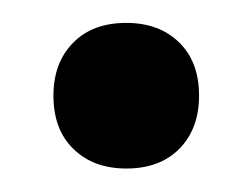

<svg xmlns="http://www.w3.org/2000/svg" viewBox="-20 -310 218 166"><path d="M89.2 -290.2Q117.6 -290.2 134.8 -273.4Q152.1 -256.6 152.1 -227.3Q152.1 -198.9 135.3 -181.6Q118.4 -164.3 89.2 -164.3Q60.8 -164.3 43.5 -181.2Q26.2 -198 26.2 -227.3Q26.2 -255.7 43.1 -272.9Q59.9 -290.2 89.2 -290.2Z"/></svg>

Font: FoglihtenBlackPcs
Style: BlackPcs
Weight: 900
Version: Version 0.75